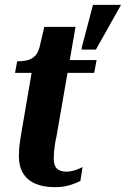

<svg xmlns="http://www.w3.org/2000/svg" viewBox="-20 -762 520 793"><path d="M206 11Q161 11 128 -2.5Q95 -16 76.5 -44.5Q58 -73 58 -118Q58 -130 59 -145Q60 -160 62.5 -177Q65 -194 68 -212L116 -493L148 -514H379L369 -461H42L51 -509H54Q78 -509 95.5 -514Q113 -519 125 -531.5Q137 -544 143 -566L163 -651H292L213 -197Q209 -180 206.5 -163Q204 -146 203 -132Q202 -118 202 -107Q202 -78 215.5 -65.5Q229 -53 254 -53Q268 -53 281 -56.5Q294 -60 304.5 -64.5Q315 -69 321 -72L312 -15Q296 -6 269 2.5Q242 11 206 11ZM376 -557 480 -742H364L318 -567L317 -557Z"/></svg>

Font: Roboto Serif 72pt SemiCondensed SemiBold
Style: Italic
Weight: 600
Width: 4
Italic angle: -10°
Designer: Greg Gazdowicz
Foundry: Commercial Type
Version: Version 1.008